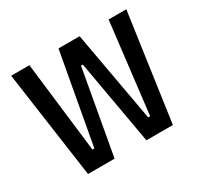

<svg xmlns="http://www.w3.org/2000/svg" viewBox="-116 -659 832 802"><g transform="rotate(-30 300.0 -258.0)"><path d="M95.2 0H223.4L296.2 -406.6H305L376.8 0H504.6L577.8 -516H492.5L440.7 -79.2H431.1L352.6 -516H250.7L171.5 -79.2H162.3L110.4 -516H22.4Z"/></g></svg>

Font: Margiela Mono Medium
Style: Regular
Weight: 500
Designer: Mike Abbink, Paul van der Laan, Pieter van Rosmalen
Foundry: Bold Monday
Version: Version 2.003 2021